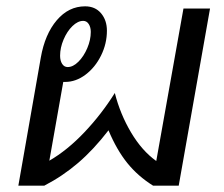

<svg xmlns="http://www.w3.org/2000/svg" viewBox="-20 -587 708 607"><path d="M644 -560 545 0H464Q416 -30 382.5 -71.5Q349 -113 323 -175Q276 -114 227 -72Q178 -30 120 0H38L109 -405Q122 -479 159.5 -523Q197 -567 249 -567Q281 -567 299.5 -545Q318 -523 318 -490Q318 -449 299.5 -411.5Q281 -374 250.5 -351Q220 -328 186 -328H180L136 -79Q193 -112 247 -169Q301 -226 343 -293Q360 -226 394.5 -168Q429 -110 474 -78L560 -560ZM170 -411Q170 -395 176.5 -385Q183 -375 194 -375Q211 -375 228 -392Q245 -409 256 -435Q267 -461 267 -486Q267 -501 260.5 -511Q254 -521 243 -521Q226 -521 209 -504.5Q192 -488 181 -462Q170 -436 170 -411Z"/></svg>

Font: KoHo Medium
Style: Italic
Weight: 500
Italic angle: -10°
Designer: Cadson Demak & Katatrad Team
Foundry: Cadson Demak Co.,Ltd.
Version: Version 1.000